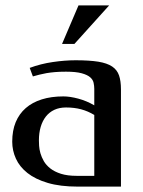

<svg xmlns="http://www.w3.org/2000/svg" viewBox="-20 -693 532 713"><path d="M225.1 -426.8Q201.7 -426.8 184.3 -425.3Q167 -423.8 152.8 -421.4Q138.7 -418.9 126.5 -415.8Q114.3 -412.6 102.1 -409.2L90.3 -440.9Q131.3 -456.1 176 -462.6Q220.7 -469.2 260.7 -469.2Q312 -469.2 345 -463.9Q377.9 -458.5 396.5 -446Q415 -433.6 422.1 -412.8Q429.2 -392.1 429.2 -360.8V0H269Q203.6 0 157.5 -13.7Q111.3 -27.3 82 -50.5Q52.7 -73.7 39.1 -103.8Q25.4 -133.8 25.4 -167Q25.4 -208 38.3 -239.3Q51.3 -270.5 75.7 -291.7Q100.1 -313 135.3 -324Q170.4 -335 215.3 -335Q239.7 -335 270.8 -326.7Q301.8 -318.4 330.1 -301.8V-362.8Q330.1 -374 327.6 -385.5Q325.2 -397 314.9 -406Q304.7 -415 283.4 -420.9Q262.2 -426.8 225.1 -426.8ZM330.1 -40V-266.1Q306.6 -280.3 281.2 -287.1Q255.9 -293.9 225.1 -293.9Q200.7 -293.9 181.9 -285.2Q163.1 -276.4 150.4 -260.3Q137.7 -244.1 131.1 -221.7Q124.5 -199.2 124.5 -171.9Q124.5 -164.1 125.2 -151.4Q126 -138.7 130.1 -124Q134.3 -109.4 142.8 -94.5Q151.4 -79.6 167 -67.4Q182.6 -55.2 206.5 -47.6Q230.5 -40 265.1 -40ZM271.5 -672.9H385.3L256.3 -529.8H210.4Z"/></svg>

Font: Federo
Style: Regular
Weight: 400
Designer: Olexa M. Volochay | Cyreal.org
Foundry: Olexa M. Volochay | Cyreal.org
Version: Version 1.000